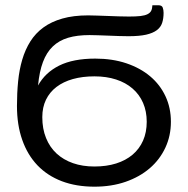

<svg xmlns="http://www.w3.org/2000/svg" viewBox="-20 -702 713 729"><path d="M628.9 -239.7Q628.9 -186.5 607.9 -141.4Q586.9 -96.2 548.6 -63.2Q510.3 -30.3 456.8 -11.7Q403.3 6.8 338.4 6.8Q269.5 6.8 214.8 -13.9Q160.2 -34.7 122.3 -74.2Q84.5 -113.8 64.5 -170.7Q44.4 -227.5 44.4 -299.8Q44.4 -348.6 48.8 -393.1Q53.2 -437.5 64.5 -475.6Q75.7 -513.7 95.2 -544.7Q114.7 -575.7 144.8 -597.7Q174.8 -619.6 216.8 -631.6Q258.8 -643.6 314.9 -643.6Q329.6 -643.6 348.9 -642.8Q368.2 -642.1 388.9 -641.4Q409.7 -640.6 430.7 -639.9Q451.7 -639.2 469.7 -639.2Q496.1 -639.2 513.2 -641.1Q530.3 -643.1 540.3 -648.2Q550.3 -653.3 554.2 -661.4Q558.1 -669.4 558.6 -682.1H581.1Q594.7 -682.1 597.9 -673.1Q601.1 -664.1 601.1 -653.3Q601.1 -631.8 595.7 -615.2Q590.3 -598.6 575.4 -587.4Q560.5 -576.2 534.7 -570.3Q508.8 -564.5 467.8 -564.5Q451.2 -564.5 430.9 -565.2Q410.6 -565.9 390.6 -566.7Q370.6 -567.4 352.1 -568.1Q333.5 -568.8 319.8 -568.8Q272.9 -568.8 238.5 -558.6Q204.1 -548.3 180.4 -525.6Q156.7 -502.9 143.1 -466.6Q129.4 -430.2 124.5 -377.4Q151.4 -426.3 204.6 -452.9Q257.8 -479.5 341.8 -479.5Q406.7 -479.5 459.7 -461.7Q512.7 -443.8 550.3 -412.1Q587.9 -380.4 608.4 -336.4Q628.9 -292.5 628.9 -239.7ZM537.1 -239.7Q537.1 -279.3 523.2 -311.3Q509.3 -343.3 483.4 -365.7Q457.5 -388.2 420.9 -400.1Q384.3 -412.1 338.4 -412.1Q293.5 -412.1 256.8 -401.9Q220.2 -391.6 194.3 -371.8Q168.5 -352.1 154.5 -323.2Q140.6 -294.4 140.6 -257.3Q140.6 -212.9 154.8 -178Q168.9 -143.1 194.8 -119.1Q220.7 -95.2 257.1 -82.5Q293.5 -69.8 338.4 -69.8Q384.3 -69.8 420.9 -81.3Q457.5 -92.8 483.4 -114.7Q509.3 -136.7 523.2 -168.2Q537.1 -199.7 537.1 -239.7Z"/></svg>

Font: Carlito
Style: Regular
Weight: 400
Designer: Lukasz Dziedzic
Foundry: tyPoland Lukasz Dziedzic
Version: Version 1.104